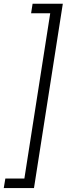

<svg xmlns="http://www.w3.org/2000/svg" viewBox="-90 -832 349 1005"><path d="M72.8 -762.7H172.9L37.6 102.5H-62L-70.3 152.3H87.9L238.8 -812.5H80.6Z"/></svg>

Font: Roboto Light
Style: Italic
Weight: 300
Italic angle: -12°
Designer: Google
Version: Version 2.137; 2017